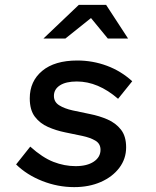

<svg xmlns="http://www.w3.org/2000/svg" viewBox="-20 -757 640 787"><path d="M284 10Q217 10 153.5 -15Q90 -40 46 -83L104 -156Q154 -111 199 -93.5Q244 -76 290 -76Q337 -76 364.5 -94.5Q392 -113 392 -143Q392 -168 371 -180.5Q350 -193 317 -200Q284 -207 247 -214.5Q210 -222 177 -236.5Q144 -251 123 -278.5Q102 -306 102 -354Q102 -424 153 -466.5Q204 -509 297 -509Q360 -509 418 -487.5Q476 -466 522 -424L464 -352Q382 -423 295 -423Q250 -423 225.5 -407Q201 -391 201 -364Q201 -339 222.5 -325.5Q244 -312 277.5 -304.5Q311 -297 349 -289.5Q387 -282 420.5 -267.5Q454 -253 475.5 -226Q497 -199 497 -153Q497 -106 469 -69Q441 -32 393 -11Q345 10 284 10ZM158 -599 303 -737H415L505 -599H422L353 -683L248 -599Z"/></svg>

Font: Red Hat Mono Medium
Style: Italic
Weight: 500
Italic angle: -12°
Monospace: yes
Designer: Pentagram, MCKL
Foundry: Pentagram, MCKL
Version: Version 1.023; ttfautohint (v1.8.3)